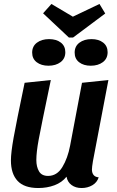

<svg xmlns="http://www.w3.org/2000/svg" viewBox="-20 -927 588 967"><path d="M443 -73Q443 -56 451.5 -45.5Q460 -35 477 -34Q469 -8 445 6Q421 20 391 20Q361 20 340.5 5Q320 -10 315 -37Q292 -8 254.5 6Q217 20 173 20Q102 20 68.5 -16Q35 -52 35 -119Q35 -158 48.5 -233.5Q62 -309 104 -510L236 -524Q187 -290 175 -225Q163 -160 163 -121Q163 -87 176.5 -64Q190 -41 222 -41Q267 -41 294 -85.5Q321 -130 333 -193L393 -510L526 -524L448 -115Q443 -85 443 -73ZM481 -907 510 -859 348 -738H327L197 -860L239 -907L347 -843ZM309 -664Q309 -632 285 -614Q261 -596 224 -596Q188 -596 165 -613.5Q142 -631 142 -662Q142 -694 166 -712Q190 -730 227 -730Q264 -730 286.5 -712.5Q309 -695 309 -664ZM522 -664Q522 -632 498 -614Q474 -596 437 -596Q401 -596 378.5 -613.5Q356 -631 356 -662Q356 -694 380 -712Q404 -730 441 -730Q477 -730 499.5 -712.5Q522 -695 522 -664Z"/></svg>

Font: Sansita Medium Italic
Style: Regular
Weight: 500
Italic angle: -11°
Designer: Pablo Cosgaya
Foundry: Omnibus-Type
Version: Version 1.006